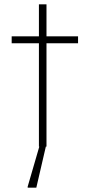

<svg xmlns="http://www.w3.org/2000/svg" viewBox="-20 -678 415 888"><path d="M160 0V-478H34V-510H160V-658H195V-510H341V-478H195V0ZM108 190V185L167 -18H195V-13L148 190Z"/></svg>

Font: Saira Expanded Thin
Style: Regular
Weight: 250
Width: 7
Designer: Hector Gatti with collaboration of the Omnibus-Type team
Foundry: Omnibus-Type
Version: Version 1.101